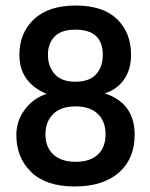

<svg xmlns="http://www.w3.org/2000/svg" viewBox="-20 -663 540 693"><path d="M39 -176Q39 -226 69 -267Q99 -308 148 -324Q50 -366 50 -465Q50 -544 102.5 -593.5Q155 -643 253.5 -643Q352 -643 402.5 -594Q453 -545 453 -465Q453 -413 428 -376.5Q403 -340 358 -326Q466 -291 466 -176Q466 -90 409 -40Q352 10 249 10Q146 10 92.5 -42Q39 -94 39 -176ZM252.5 -279Q200 -279 172 -251.5Q144 -224 144 -178Q144 -132 172.5 -105.5Q201 -79 253 -79Q305 -79 333 -105Q361 -131 361 -178Q361 -225 333 -252Q305 -279 252.5 -279ZM351 -465Q351 -556 252 -556Q202 -556 177.5 -531.5Q153 -507 153 -465Q153 -423 177.5 -395.5Q202 -368 252 -368Q302 -368 326.5 -394.5Q351 -421 351 -465Z"/></svg>

Font: Lekton
Style: Bold
Weight: 700
Designer: Paolo Mazzetti, Luciano Perondi, Raffaele Flato, Elena Papassissa, Emilio Macchia, Michela Povoleri, Tobias Seemiller, R
Version: Version 34.000